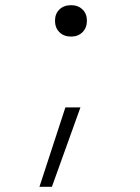

<svg xmlns="http://www.w3.org/2000/svg" viewBox="-20 -550 540 740"><path d="M132 170 232 -136H290L180 170ZM254 -409Q226 -409 209 -426Q192 -443 192 -470Q192 -497 209 -513.5Q226 -530 254 -530Q281 -530 298 -513.5Q315 -497 315 -470Q315 -443 298 -426Q281 -409 254 -409Z"/></svg>

Font: M PLUS 1 Code Light
Style: Regular
Weight: 300
Designer: Coji Morishita
Foundry: UNDERFOREST DESIGN
Version: Version 1.002